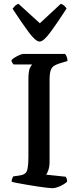

<svg xmlns="http://www.w3.org/2000/svg" viewBox="-20 -987 414 1007"><path d="M254 0Q246 0 225 -2.5Q204 -5 176.5 -9Q149 -13 121 -18Q93 -23 71 -27Q49 -31 41 -34Q41 -43 44 -50.5Q47 -58 50 -62L79 -66Q114 -70 121.5 -91.5Q129 -113 129 -168V-569Q129 -616 137.5 -631.5Q146 -647 148 -649H52Q49 -651 45 -657Q41 -663 40 -671Q45 -678 57.5 -685.5Q70 -693 82.5 -698.5Q95 -704 101 -704H321Q326 -699 330 -689Q334 -679 334 -667L291 -654Q276 -649 264.5 -642.5Q253 -636 246.5 -619.5Q240 -603 240 -568V-140Q240 -114 234 -96Q228 -78 222 -71L325 -60Q327 -57 329.5 -50.5Q332 -44 332 -34Q318 -21 295 -10.5Q272 0 254 0ZM188 -769Q167 -769 131 -817.5Q95 -866 46 -941Q50 -947 58 -955.5Q66 -964 77 -967L189 -865L299 -967Q310 -964 318 -956Q326 -948 329 -942Q280 -866 244 -817.5Q208 -769 188 -769Z"/></svg>

Font: Texturina 72pt SemiBold
Style: Regular
Weight: 600
Designer: Guillermo Torres Carreño
Foundry: Omnibus-Type
Version: Version 1.002; ttfautohint (v1.8.3)